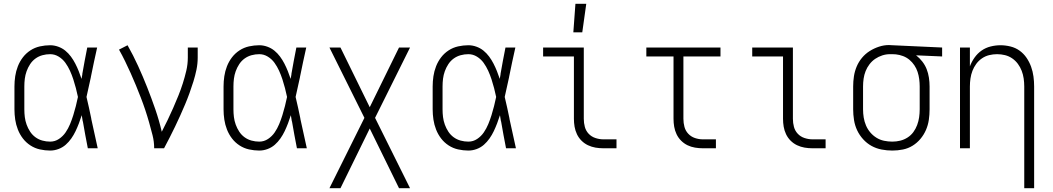

<svg xmlns="http://www.w3.org/2000/svg" viewBox="-20 -780 5540 1010"><path d="M244 12Q217 12 190 6Q163 0 140 -15Q117 -30 100.5 -51.5Q84 -73 74 -98.5Q64 -124 60 -151Q56 -178 56 -205V-325Q56 -352 60 -379Q64 -406 74 -431.5Q84 -457 100.5 -478.5Q117 -500 140 -515Q163 -530 190 -536Q217 -542 244 -542Q265 -542 286 -534.5Q307 -527 323.5 -513.5Q340 -500 353 -482.5Q366 -465 376 -445.5Q386 -426 394 -406Q402 -386 409 -365Q410 -371 411 -377Q412 -383 413 -388V-391Q419 -426 425.5 -460.5Q432 -495 439 -530H491Q482 -491 474 -452.5Q466 -414 458 -375V-374Q452 -348 446.5 -322Q441 -296 435 -270Q442 -242 448 -213.5Q454 -185 460 -157V-155Q469 -116 477 -77.5Q485 -39 494 0H442Q435 -35 428.5 -70.5Q422 -106 416 -141L415 -143Q414 -151 412.5 -158.5Q411 -166 410 -174Q403 -152 395 -131Q387 -110 377.5 -90Q368 -70 355 -51.5Q342 -33 325.5 -18.5Q309 -4 287.5 4Q266 12 244 12ZM244 -35Q269 -35 290 -49Q311 -63 325 -83.5Q339 -104 348.5 -127Q358 -150 365.5 -174Q373 -198 379 -222Q385 -246 390 -270Q385 -294 379 -317Q373 -340 365.5 -363Q358 -386 348 -408Q338 -430 324 -449.5Q310 -469 289 -482Q268 -495 244 -495Q223 -495 203 -489.5Q183 -484 166.5 -472Q150 -460 138.5 -442.5Q127 -425 120 -405.5Q113 -386 110.5 -366Q108 -346 108 -325V-205Q108 -184 110.5 -164Q113 -144 120 -124.5Q127 -105 138.5 -87.5Q150 -70 166.5 -58Q183 -46 203 -40.5Q223 -35 244 -35Z M791 0Q791 -35 782.5 -68.5Q774 -102 764.5 -135.5Q755 -169 744 -202Q733 -235 720.5 -267Q708 -299 695 -331Q682 -363 667.5 -395Q653 -427 638 -458Q623 -489 606 -519L651 -542Q681 -489 706.5 -433Q732 -377 754.5 -320Q777 -263 797 -205Q817 -147 831 -87Q847 -118 862 -149Q877 -180 891 -212Q905 -244 918 -276Q931 -308 941.5 -341Q952 -374 960 -408Q968 -442 968 -477V-530H1020V-477Q1020 -445 1013.5 -413.5Q1007 -382 997.5 -351.5Q988 -321 977 -290.5Q966 -260 953.5 -230.5Q941 -201 928 -172Q915 -143 901 -114Q887 -85 872.5 -56.5Q858 -28 843 0Z M1344 12Q1317 12 1290 6Q1263 0 1240 -15Q1217 -30 1200.5 -51.5Q1184 -73 1174 -98.5Q1164 -124 1160 -151Q1156 -178 1156 -205V-325Q1156 -352 1160 -379Q1164 -406 1174 -431.5Q1184 -457 1200.5 -478.5Q1217 -500 1240 -515Q1263 -530 1290 -536Q1317 -542 1344 -542Q1365 -542 1386 -534.5Q1407 -527 1423.5 -513.5Q1440 -500 1453 -482.5Q1466 -465 1476 -445.5Q1486 -426 1494 -406Q1502 -386 1509 -365Q1510 -371 1511 -377Q1512 -383 1513 -388V-391Q1519 -426 1525.5 -460.5Q1532 -495 1539 -530H1591Q1582 -491 1574 -452.5Q1566 -414 1558 -375V-374Q1552 -348 1546.5 -322Q1541 -296 1535 -270Q1542 -242 1548 -213.5Q1554 -185 1560 -157V-155Q1569 -116 1577 -77.5Q1585 -39 1594 0H1542Q1535 -35 1528.5 -70.5Q1522 -106 1516 -141L1515 -143Q1514 -151 1512.5 -158.5Q1511 -166 1510 -174Q1503 -152 1495 -131Q1487 -110 1477.5 -90Q1468 -70 1455 -51.5Q1442 -33 1425.5 -18.5Q1409 -4 1387.5 4Q1366 12 1344 12ZM1344 -35Q1369 -35 1390 -49Q1411 -63 1425 -83.5Q1439 -104 1448.5 -127Q1458 -150 1465.5 -174Q1473 -198 1479 -222Q1485 -246 1490 -270Q1485 -294 1479 -317Q1473 -340 1465.5 -363Q1458 -386 1448 -408Q1438 -430 1424 -449.5Q1410 -469 1389 -482Q1368 -495 1344 -495Q1323 -495 1303 -489.5Q1283 -484 1266.5 -472Q1250 -460 1238.5 -442.5Q1227 -425 1220 -405.5Q1213 -386 1210.5 -366Q1208 -346 1208 -325V-205Q1208 -184 1210.5 -164Q1213 -144 1220 -124.5Q1227 -105 1238.5 -87.5Q1250 -70 1266.5 -58Q1283 -46 1303 -40.5Q1323 -35 1344 -35Z M1713 210 1897 -160 1713 -530H1771L1925 -216L2079 -530H2137L1953 -160L2137 210H2079L1925 -104L1771 210Z M2444 12Q2417 12 2390 6Q2363 0 2340 -15Q2317 -30 2300.5 -51.5Q2284 -73 2274 -98.5Q2264 -124 2260 -151Q2256 -178 2256 -205V-325Q2256 -352 2260 -379Q2264 -406 2274 -431.5Q2284 -457 2300.5 -478.5Q2317 -500 2340 -515Q2363 -530 2390 -536Q2417 -542 2444 -542Q2465 -542 2486 -534.5Q2507 -527 2523.5 -513.5Q2540 -500 2553 -482.5Q2566 -465 2576 -445.5Q2586 -426 2594 -406Q2602 -386 2609 -365Q2610 -371 2611 -377Q2612 -383 2613 -388V-391Q2619 -426 2625.5 -460.5Q2632 -495 2639 -530H2691Q2682 -491 2674 -452.5Q2666 -414 2658 -375V-374Q2652 -348 2646.5 -322Q2641 -296 2635 -270Q2642 -242 2648 -213.5Q2654 -185 2660 -157V-155Q2669 -116 2677 -77.5Q2685 -39 2694 0H2642Q2635 -35 2628.5 -70.5Q2622 -106 2616 -141L2615 -143Q2614 -151 2612.5 -158.5Q2611 -166 2610 -174Q2603 -152 2595 -131Q2587 -110 2577.5 -90Q2568 -70 2555 -51.5Q2542 -33 2525.5 -18.5Q2509 -4 2487.5 4Q2466 12 2444 12ZM2444 -35Q2469 -35 2490 -49Q2511 -63 2525 -83.5Q2539 -104 2548.5 -127Q2558 -150 2565.5 -174Q2573 -198 2579 -222Q2585 -246 2590 -270Q2585 -294 2579 -317Q2573 -340 2565.5 -363Q2558 -386 2548 -408Q2538 -430 2524 -449.5Q2510 -469 2489 -482Q2468 -495 2444 -495Q2423 -495 2403 -489.5Q2383 -484 2366.5 -472Q2350 -460 2338.5 -442.5Q2327 -425 2320 -405.5Q2313 -386 2310.5 -366Q2308 -346 2308 -325V-205Q2308 -184 2310.5 -164Q2313 -144 2320 -124.5Q2327 -105 2338.5 -87.5Q2350 -70 2366.5 -58Q2383 -46 2403 -40.5Q2423 -35 2444 -35Z M3223 0H3154Q3133 0 3112.5 -3.5Q3092 -7 3073 -16Q3054 -25 3039 -40Q3024 -55 3015 -74Q3006 -93 3002.5 -113.5Q2999 -134 2999 -155V-483H2837V-530H3051V-155Q3051 -133 3056.5 -112.5Q3062 -92 3076.5 -76.5Q3091 -61 3112 -54Q3133 -47 3154 -47H3223Z M2996 -610 3007 -760H3064L3043 -610Z M3746 0H3677Q3657 0 3636 -3.5Q3615 -7 3596.5 -16Q3578 -25 3563 -40Q3548 -55 3539 -74Q3530 -93 3526.5 -113.5Q3523 -134 3523 -155V-483H3380V-530H3770V-483H3575V-155Q3575 -133 3580.5 -112.5Q3586 -92 3600.5 -76.5Q3615 -61 3635.5 -54Q3656 -47 3677 -47H3746Z M4323 0H4254Q4233 0 4212.5 -3.5Q4192 -7 4173 -16Q4154 -25 4139 -40Q4124 -55 4115 -74Q4106 -93 4102.5 -113.5Q4099 -134 4099 -155V-483H3937V-530H4151V-155Q4151 -133 4156.5 -112.5Q4162 -92 4176.5 -76.5Q4191 -61 4212 -54Q4233 -47 4254 -47H4323Z M4674 12Q4645 12 4617 6.5Q4589 1 4564.5 -12.5Q4540 -26 4520.5 -47.5Q4501 -69 4489 -94.5Q4477 -120 4472.5 -148.5Q4468 -177 4468 -205V-325Q4468 -352 4472 -378.5Q4476 -405 4486.5 -430Q4497 -455 4514.5 -476Q4532 -497 4555 -511.5Q4578 -526 4604 -534.5Q4630 -543 4656 -543Q4661 -543 4665.5 -542.5Q4670 -542 4675 -542L4936 -530V-483L4799 -489Q4817 -475 4831.5 -456.5Q4846 -438 4854.5 -416.5Q4863 -395 4866.5 -371.5Q4870 -348 4870 -325V-205Q4870 -177 4866 -149.5Q4862 -122 4851 -96.5Q4840 -71 4822 -49.5Q4804 -28 4780.5 -13.5Q4757 1 4729.5 6.5Q4702 12 4674 12ZM4674 -35Q4695 -35 4715.5 -40Q4736 -45 4754 -56.5Q4772 -68 4784.5 -85Q4797 -102 4804.5 -122Q4812 -142 4815 -163Q4818 -184 4818 -205V-325Q4818 -344 4815.5 -363.5Q4813 -383 4807 -401.5Q4801 -420 4790 -436.5Q4779 -453 4764 -465.5Q4749 -478 4730.5 -485Q4712 -492 4693 -494L4675 -495H4662Q4641 -495 4621 -488.5Q4601 -482 4584 -470.5Q4567 -459 4554 -442Q4541 -425 4533.5 -406Q4526 -387 4523 -366.5Q4520 -346 4520 -325V-205Q4520 -183 4523.5 -161.5Q4527 -140 4535.5 -120Q4544 -100 4558 -83.5Q4572 -67 4590.5 -55.5Q4609 -44 4630.5 -39.5Q4652 -35 4674 -35Z M5368 210V-325Q5368 -346 5365 -367Q5362 -388 5354.5 -407.5Q5347 -427 5334.5 -444Q5322 -461 5304.5 -473Q5287 -485 5266.5 -490Q5246 -495 5225 -495Q5204 -495 5183.5 -490Q5163 -485 5145.5 -473Q5128 -461 5115.5 -444Q5103 -427 5095.5 -407.5Q5088 -388 5085 -367Q5082 -346 5082 -325V0H5030V-530H5082V-431Q5091 -455 5106.5 -477Q5122 -499 5143.5 -514Q5165 -529 5191 -535.5Q5217 -542 5243 -542Q5269 -542 5295.5 -535.5Q5322 -529 5343.5 -513.5Q5365 -498 5380 -476Q5395 -454 5404 -429Q5413 -404 5416.5 -377.5Q5420 -351 5420 -325V210Z"/></svg>

Font: Lode Dark Term
Style: Regular
Weight: 400
Monospace: yes
Designer: Belleve Invis
Foundry: Belleve Invis
Version: Version 29.2.0